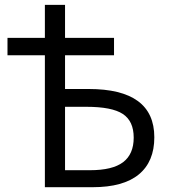

<svg xmlns="http://www.w3.org/2000/svg" viewBox="-20 -780 715 800"><path d="M251 -70.8H355Q448.7 -70.8 492.9 -104.2Q537.1 -137.7 537.1 -206.5Q537.1 -275.4 491.7 -305.2Q446.3 -335 339.8 -335H251ZM11.2 -622.1H167V-759.8H251V-622.1H455.1V-549.8H251V-409.2H349.1Q623 -409.2 623 -208Q623 -106.4 558.3 -53.2Q493.7 0 366.2 0H167V-549.8H11.2Z"/></svg>

Font: OpenSans-Regular
Style: Regular
Weight: 400
Foundry: Ascender Corporation
Version: Version 1.10